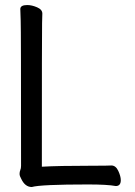

<svg xmlns="http://www.w3.org/2000/svg" viewBox="-20 -731 540 766"><path d="M106.9 15.1Q80.1 15.1 64.9 -17.1Q58.1 -28.8 58.1 -37.1Q58.1 -45.9 61 -52.5Q64 -59.1 64 -69.8Q64 -621.1 62.5 -649.7Q61 -678.2 61 -694.8Q61 -710.9 88.9 -710.9Q106.9 -710.9 127.9 -701.9Q148.9 -692.9 148.9 -676.8Q148.9 -665 147.9 -639.4Q147 -613.8 147 -65.9Q212.9 -69.8 349.1 -69.8Q411.1 -69.8 424.3 -70.8Q441.9 -70.8 451.9 -49.3Q461.9 -27.8 461.9 -12.2Q461.9 11.2 441.9 11.2Q408.2 4.9 331.1 4.9Q142.1 4.9 106.9 15.1Z"/></svg>

Font: LXGW WenKai Mono Screen
Style: Regular
Weight: 400
Monospace: yes
Designer: LXGW / Fontworks Inc.
Foundry: LXGW / Fontworks Inc.
Version: Version 1.330;April 28,2024